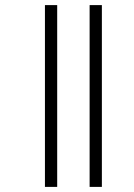

<svg xmlns="http://www.w3.org/2000/svg" viewBox="-20 -682 525 752"><path d="M156 -662H204V50H156ZM331 -662H379V50H331Z"/></svg>

Font: Noto Sans Sinhala UI ExtraCondensed Light
Style: Regular
Weight: 300
Width: 2
Designer: Jelle Bosma - Monotype Design Team
Foundry: Monotype Imaging Inc.
Version: Version 2.006; ttfautohint (v1.8.4.7-5d5b)